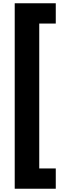

<svg xmlns="http://www.w3.org/2000/svg" viewBox="-20 -793 401 1174"><path d="M321 361V237H220V-649H321V-773H70V361Z"/></svg>

Font: Noto Sans Telugu ExtraCondensed Black
Style: Regular
Weight: 900
Width: 2
Designer: Jelle Bosma - Monotype Design Team
Foundry: Monotype Imaging Inc.
Version: Version 2.005